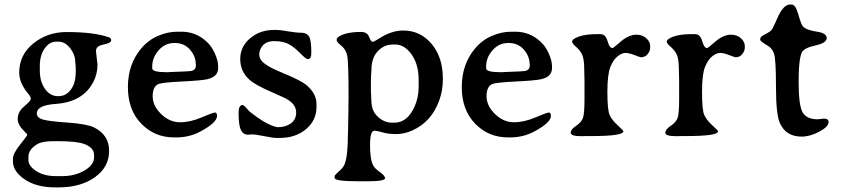

<svg xmlns="http://www.w3.org/2000/svg" viewBox="-20 -601 3718 848"><path d="M395.5 94.2V84Q395.5 50.3 351.1 34.7Q316.9 22.5 234.4 22.5H217.8Q167.5 22.5 145.5 35.2Q105.5 58.6 105.5 91.8V105.5Q105.5 132.3 140.1 154.5Q174.8 176.8 225.6 176.8H256.3Q310.5 176.8 353 152.1Q395.5 127.4 395.5 94.2ZM314.5 -283.7V-303.2L312.5 -325.7Q312.5 -358.9 290 -387.9Q267.6 -417 238.3 -417H228.5Q198.2 -417 177 -386.7Q155.8 -356.4 155.8 -309.1V-289.1Q155.8 -241.2 178.5 -208.7Q201.2 -176.3 235.8 -176.3H238.8Q270.5 -176.3 292.5 -204.6Q314.5 -232.9 314.5 -283.7ZM226.6 -142.1Q142.6 -136.2 142.6 -100.6Q142.6 -81.1 168.7 -73.2Q194.8 -65.4 278.8 -59.6Q363.3 -53.7 395.5 -38.1Q461.9 -5.4 461.9 65.9Q461.9 137.2 398.9 181.9Q335.9 226.6 238.8 226.6H223.1Q141.1 226.6 89.1 191.4Q37.1 156.2 37.1 111.3V99.6Q37.1 77.6 68.6 38.1Q100.1 -1.5 100.1 -4.9Q100.6 -8.8 89.8 -18.6Q58.1 -48.8 58.1 -75.2Q58.1 -100.6 76.2 -121.1Q79.6 -125 97.9 -141.1Q116.2 -157.2 116.2 -164.6Q116.2 -171.9 107.9 -183.1L100.6 -191.9Q64.9 -236.8 64.9 -280.3Q64.9 -358.9 127.4 -409.2Q189.9 -459.5 273.9 -459.5Q395.5 -459.5 460 -436.5Q471.2 -432.6 471.2 -423.8Q471.2 -410.6 437.5 -404.3Q403.8 -397.9 403.8 -375.5L410.6 -315.4Q410.2 -275.4 393.6 -241.7Q347.7 -150.4 226.6 -142.1Z M845.2 -311.5V-314.5L844.7 -316.9Q844.7 -352.5 819.1 -381.8Q793.5 -411.1 752.4 -411.1H749.5Q709 -411.1 680.7 -378.9Q652.3 -346.7 652.3 -307.1V-299.3Q652.3 -282.2 713.9 -282.2H725.1L728 -282.7L801.8 -285.6L813 -286.6Q845.2 -286.6 845.2 -311.5ZM759.8 5.9H749Q662.6 5.9 603.8 -54.9Q544.9 -115.7 544.9 -216.3Q544.9 -316.9 603 -386.2Q634.3 -423.8 677.5 -442.4Q720.7 -460.9 761.7 -460.9H782.7Q843.8 -460.9 891.1 -418.5Q914.6 -397.5 929 -365Q943.4 -332.5 943.4 -309.6V-300.3Q943.4 -261.7 895 -251Q868.2 -245.1 782.5 -241Q696.8 -236.8 680.2 -230Q654.3 -219.2 654.3 -176.3Q654.3 -133.3 691.9 -97.2Q729.5 -61 774.9 -61Q820.3 -61 870.6 -82.5Q920.9 -104 929.7 -104Q938.5 -104 938.5 -88.9Q938.5 -60.1 867.7 -21.5Q817.4 5.9 759.8 5.9Z M1033.7 -102.5Q1033.7 -137.2 1052.2 -137.2Q1057.6 -137.2 1081.1 -109.4Q1158.2 -47.4 1206.1 -39.1Q1241.2 -39.1 1264.6 -55.9Q1288.1 -72.8 1288.1 -104.5Q1288.1 -136.2 1253.9 -159.2Q1239.7 -168.5 1172.9 -197.5Q1106 -226.6 1080.6 -250Q1041 -286.1 1041 -340.6Q1041 -395 1084.7 -431.9Q1128.4 -468.8 1189.5 -468.8H1202.6Q1217.8 -468.8 1252.4 -462.6Q1287.1 -456.5 1310.5 -456.5Q1334 -456.5 1344.5 -440.9Q1355 -425.3 1355 -367.7Q1355 -339.8 1339.8 -339.8Q1331.1 -339.8 1306.4 -365.5Q1281.7 -391.1 1256.8 -405.3Q1231.9 -419.4 1191.2 -419.4Q1150.4 -419.4 1133.8 -390.6Q1125 -375.5 1125 -361.8Q1125 -348.6 1132.3 -336.9Q1147.9 -311.5 1227.8 -279.1Q1307.6 -246.6 1333.5 -225.1Q1377.9 -188 1377.9 -141.1V-128.4Q1377.9 -69.8 1331.8 -30.8Q1285.6 8.3 1214.8 8.3H1201.7Q1187 8.3 1147.9 0.5Q1108.9 -7.3 1093.8 -7.3L1074.2 -6.3Q1053.7 -6.3 1043.7 -27.6Q1033.7 -48.8 1033.7 -102.5Z M1618.7 -190.9 1619.6 -166.5Q1619.6 -118.7 1639.6 -95.2Q1670.4 -59.1 1711.9 -59.1H1720.7Q1770 -59.1 1799.6 -108.4Q1829.1 -157.7 1829.1 -219.7V-248Q1829.1 -316.4 1797.9 -360.4Q1766.6 -404.3 1726.6 -404.3H1713.9Q1669.4 -404.3 1640.1 -364.3Q1620.1 -336.9 1620.1 -285.6Q1619.1 -275.9 1619.1 -271L1618.7 -266.1Q1618.7 -261.2 1618.7 -256.3L1618.2 -251V-195.8ZM1936 -253.9Q1936 -252.4 1936 -251Q1936 -200.7 1919.9 -157.2Q1885.3 -62 1800.3 -24.4Q1765.1 -8.8 1730.2 -8.8Q1695.3 -8.8 1669.2 -16.4Q1643.1 -23.9 1633.8 -23.9Q1614.3 -23.9 1614.3 40Q1614.3 104 1628.4 129.9Q1635.3 143.1 1658 159.2Q1680.7 175.3 1680.7 186Q1680.7 199.7 1603.5 199.7H1565.4Q1458 199.7 1458 185.1V177.2Q1458 171.9 1477.5 155.3Q1497.1 138.7 1502.9 122.1Q1516.6 84 1516.6 -7.3L1517.1 -19.5Q1517.6 -32.2 1517.6 -44.9L1519 -120.1Q1519 -132.8 1519 -145.5L1519.5 -170.9Q1519.5 -327.6 1513.4 -355.5Q1507.3 -383.3 1487.1 -399.4Q1466.8 -415.5 1466.8 -424.3Q1466.8 -433.1 1477.5 -439.9Q1509.8 -460 1575.2 -460Q1596.7 -460 1606.4 -445.8Q1608.9 -441.9 1614.3 -429.2Q1619.6 -416.5 1626 -416.5Q1631.8 -416.5 1652.3 -429.7Q1708.5 -466.3 1760.7 -466.3Q1836.4 -466.3 1886.2 -407.2Q1936 -348.1 1936 -253.9Z M2319.8 -311.5V-314.5L2319.3 -316.9Q2319.3 -352.5 2293.7 -381.8Q2268.1 -411.1 2227.1 -411.1H2224.1Q2183.6 -411.1 2155.3 -378.9Q2127 -346.7 2127 -307.1V-299.3Q2127 -282.2 2188.5 -282.2H2199.7L2202.6 -282.7L2276.4 -285.6L2287.6 -286.6Q2319.8 -286.6 2319.8 -311.5ZM2234.4 5.9H2223.6Q2137.2 5.9 2078.4 -54.9Q2019.5 -115.7 2019.5 -216.3Q2019.5 -316.9 2077.6 -386.2Q2108.9 -423.8 2152.1 -442.4Q2195.3 -460.9 2236.3 -460.9H2257.3Q2318.4 -460.9 2365.7 -418.5Q2389.2 -397.5 2403.6 -365Q2418 -332.5 2418 -309.6V-300.3Q2418 -261.7 2369.6 -251Q2342.8 -245.1 2257.1 -241Q2171.4 -236.8 2154.8 -230Q2128.9 -219.2 2128.9 -176.3Q2128.9 -133.3 2166.5 -97.2Q2204.1 -61 2249.5 -61Q2294.9 -61 2345.2 -82.5Q2395.5 -104 2404.3 -104Q2413.1 -104 2413.1 -88.9Q2413.1 -60.1 2342.3 -21.5Q2292 5.9 2234.4 5.9Z M2616.2 -450.2H2632.8Q2654.3 -450.2 2663.3 -419.4Q2672.4 -388.7 2684.6 -388.7Q2688.5 -388.7 2705.6 -403.8Q2722.7 -418.9 2730.5 -424.8Q2761.7 -447.8 2789.6 -447.8Q2817.4 -447.8 2834.5 -432.1Q2851.6 -416.5 2851.6 -397.9V-390.1Q2851.6 -376 2840.6 -362.1Q2829.6 -348.1 2810.5 -348.1Q2807.1 -348.1 2782.5 -357.7Q2757.8 -367.2 2742.4 -367.2Q2727.1 -367.2 2708.3 -352.8Q2689.5 -338.4 2676 -305.9Q2662.6 -273.4 2662.6 -194.3Q2662.6 -115.2 2672.6 -93Q2682.6 -70.8 2708 -47.6Q2733.4 -24.4 2733.4 -21Q2733.4 0 2589.8 0H2569.3L2549.3 0.5Q2500.5 0.5 2500.5 -14.4Q2500.5 -29.3 2523.9 -44.9Q2547.4 -60.5 2554.4 -79.1Q2561.5 -97.7 2561.5 -161.6V-246.1L2560.5 -288.1Q2560.5 -337.4 2552.2 -357.2Q2543.9 -377 2525.4 -393.1Q2506.8 -409.2 2506.8 -416.5Q2506.8 -423.8 2516.1 -429.7Q2548.8 -450.2 2616.2 -450.2Z M3034.2 -450.2H3050.8Q3072.3 -450.2 3081.3 -419.4Q3090.3 -388.7 3102.5 -388.7Q3106.4 -388.7 3123.5 -403.8Q3140.6 -418.9 3148.4 -424.8Q3179.7 -447.8 3207.5 -447.8Q3235.4 -447.8 3252.4 -432.1Q3269.5 -416.5 3269.5 -397.9V-390.1Q3269.5 -376 3258.5 -362.1Q3247.6 -348.1 3228.5 -348.1Q3225.1 -348.1 3200.4 -357.7Q3175.8 -367.2 3160.4 -367.2Q3145 -367.2 3126.2 -352.8Q3107.4 -338.4 3094 -305.9Q3080.6 -273.4 3080.6 -194.3Q3080.6 -115.2 3090.6 -93Q3100.6 -70.8 3126 -47.6Q3151.4 -24.4 3151.4 -21Q3151.4 0 3007.8 0H2987.3L2967.3 0.5Q2918.5 0.5 2918.5 -14.4Q2918.5 -29.3 2941.9 -44.9Q2965.3 -60.5 2972.4 -79.1Q2979.5 -97.7 2979.5 -161.6V-246.1L2978.5 -288.1Q2978.5 -337.4 2970.2 -357.2Q2961.9 -377 2943.4 -393.1Q2924.8 -409.2 2924.8 -416.5Q2924.8 -423.8 2934.1 -429.7Q2966.8 -450.2 3034.2 -450.2Z M3619.1 -77.1Q3639.6 -77.1 3639.6 -62Q3639.6 -41.5 3598.6 -19.5Q3557.6 2.4 3520.5 2.4Q3451.7 2.4 3424.8 -56.6Q3407.2 -95.2 3407.2 -217.3Q3407.2 -339.4 3398.7 -363.8Q3390.1 -388.2 3372.1 -398.4Q3337.4 -418.5 3337.4 -425.8Q3337.4 -436.5 3346.7 -442.4Q3356 -448.2 3368.4 -454.6Q3380.9 -460.9 3386.7 -467.3Q3392.6 -473.6 3404.5 -501.2Q3416.5 -528.8 3419.9 -535.2Q3443.4 -581.1 3469.7 -581.1H3476.6Q3493.7 -581.1 3506.1 -536.9Q3518.6 -492.7 3525.4 -485.4Q3541.5 -467.8 3586.4 -461.4Q3631.3 -455.1 3631.3 -433.1Q3631.3 -411.1 3582 -400.4Q3532.7 -389.6 3522.5 -371.1Q3507.3 -343.8 3507.3 -239.5Q3507.3 -135.3 3524.9 -104.7Q3542.5 -74.2 3591.8 -74.2Q3613.8 -77.1 3619.1 -77.1Z"/></svg>

Font: Averia Serif
Style: Regular
Weight: 500
Version: Version 1.0